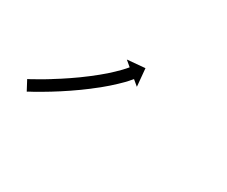

<svg xmlns="http://www.w3.org/2000/svg" viewBox="-40 -307 362 306"><g transform="rotate(30 141.0 -154.5)"><path d="M10.2 -109.5C9.6 -109.2 9.1 -108.9 8.5 -108.6L17.9 -90.9C18.5 -91.2 19 -91.5 19.6 -91.8L19.6 -91.9L19.6 -91.9C21.2 -92.7 22.8 -93.6 24.4 -94.5L24.4 -94.5L24.5 -94.5C27 -95.9 29.4 -97.2 31.9 -98.6C31.9 -98.6 31.9 -98.6 31.9 -98.6C31.9 -98.7 32 -98.7 32 -98.7C35.2 -100.5 38.4 -102.3 41.5 -104.2C41.5 -104.2 41.6 -104.2 41.6 -104.2C41.6 -104.2 41.6 -104.3 41.6 -104.3C45.4 -106.5 49.1 -108.8 52.8 -111C52.8 -111 52.9 -111.1 52.9 -111.1C52.9 -111.1 52.9 -111.1 52.9 -111.1C57.1 -113.7 61.2 -116.3 65.3 -118.9C65.3 -118.9 65.3 -118.9 65.3 -118.9C65.3 -119 65.4 -119 65.4 -119C69.7 -121.8 74.1 -124.7 78.4 -127.6C78.4 -127.6 78.4 -127.6 78.5 -127.7C78.5 -127.7 78.5 -127.7 78.5 -127.7C82.9 -130.7 87.3 -133.8 91.7 -136.9C91.7 -136.9 91.8 -137 91.8 -137C91.8 -137 91.8 -137 91.8 -137C96.2 -140.2 100.5 -143.4 104.8 -146.6C104.8 -146.6 104.8 -146.6 104.8 -146.6C104.8 -146.6 104.8 -146.7 104.8 -146.7C109 -149.8 113 -153 117.1 -156.3C117.1 -156.3 117.1 -156.3 117.1 -156.3C117.1 -156.3 117.2 -156.4 117.2 -156.4C120.9 -159.4 124.6 -162.5 128.2 -165.7C128.2 -165.7 128.2 -165.7 128.2 -165.8C128.3 -165.8 128.3 -165.8 128.3 -165.8C131.5 -168.6 134.7 -171.5 137.8 -174.5C137.8 -174.5 137.8 -174.5 137.8 -174.5C137.9 -174.5 137.9 -174.6 137.9 -174.6C140.5 -177.1 143 -179.6 145.6 -182.1C145.6 -182.1 145.6 -182.2 145.6 -182.2C145.6 -182.2 145.7 -182.2 145.7 -182.2C147.5 -184.2 149.4 -186.2 151.3 -188.2C151.3 -188.2 151.3 -188.3 151.3 -188.3C151.3 -188.3 151.3 -188.3 151.3 -188.3C152.5 -189.6 153.6 -191 154.8 -192.3C154.8 -192.3 154.8 -192.3 154.8 -192.3C154.8 -192.3 154.8 -192.3 154.8 -192.3C155.2 -192.8 155.6 -193.3 156 -193.7L166.1 -185.3L163.1 -217.9L130.5 -215L140.6 -206.5C140.3 -206.1 139.9 -205.6 139.5 -205.2C139.5 -205.2 139.5 -205.2 139.5 -205.2C139.6 -205.2 139.6 -205.3 139.6 -205.3C138.5 -204 137.4 -202.8 136.4 -201.6C136.4 -201.6 136.4 -201.6 136.4 -201.6C136.4 -201.7 136.5 -201.7 136.5 -201.7C134.7 -199.8 133 -197.9 131.2 -196.1C131.2 -196.1 131.2 -196.1 131.2 -196.1C131.3 -196.1 131.3 -196.2 131.3 -196.2C128.9 -193.7 126.5 -191.3 124 -189C124 -189 124 -189 124.1 -189C124.1 -189 124.1 -189.1 124.1 -189.1C121.1 -186.2 118.1 -183.5 115 -180.7C115 -180.7 115 -180.8 115 -180.8C115.1 -180.8 115.1 -180.8 115.1 -180.8C111.6 -177.8 108 -174.8 104.4 -171.8C104.4 -171.8 104.4 -171.8 104.5 -171.8C104.5 -171.8 104.5 -171.9 104.5 -171.9C100.6 -168.7 96.6 -165.6 92.6 -162.5C92.6 -162.5 92.6 -162.5 92.7 -162.5C92.7 -162.5 92.7 -162.6 92.7 -162.6C88.5 -159.4 84.3 -156.3 80.1 -153.2C80.1 -153.2 80.1 -153.2 80.1 -153.2C80.1 -153.2 80.1 -153.2 80.1 -153.2C75.8 -150.2 71.5 -147.2 67.2 -144.2C67.2 -144.2 67.2 -144.2 67.2 -144.2C67.2 -144.2 67.2 -144.2 67.2 -144.2C63 -141.3 58.7 -138.5 54.4 -135.7C54.4 -135.7 54.4 -135.7 54.5 -135.7C54.5 -135.7 54.5 -135.8 54.5 -135.8C50.5 -133.2 46.4 -130.6 42.3 -128.1C42.3 -128.1 42.3 -128.1 42.4 -128.1C42.4 -128.1 42.4 -128.1 42.4 -128.1C38.7 -125.9 35.1 -123.6 31.4 -121.4C31.4 -121.4 31.4 -121.4 31.4 -121.5C31.4 -121.5 31.4 -121.5 31.4 -121.5C28.3 -119.6 25.2 -117.8 22 -116C22 -116 22 -116 22.1 -116C22.1 -116 22.1 -116.1 22.1 -116.1C19.7 -114.7 17.2 -113.3 14.8 -112L14.8 -112L14.9 -112C13.3 -111.2 11.7 -110.3 10.2 -109.5L10.2 -109.5Z"/></g></svg>

Font: FRB American Cursive Just Arrows
Style: Bold Italic
Weight: 700
Italic angle: -25°
Version: Version 2.0;Modular Font Editor K font №1